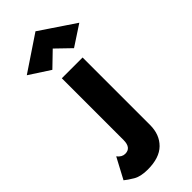

<svg xmlns="http://www.w3.org/2000/svg" viewBox="-418 -793 1078 1078"><g transform="rotate(-45 121.0 -253.5)"><path d="M138 -614 52 -531 -71 -611 138 -751 346 -611 224 -531ZM-38 66Q-18 92 8 92Q56 92 56 30V-460H221V76Q221 152 174.5 198Q128 244 35 244Q-21 244 -53.5 224.5Q-86 205 -104 190Z"/></g></svg>

Font: Jost* Heavy
Style: Regular
Weight: 800
Version: Version 3.7